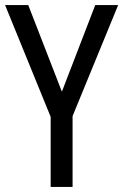

<svg xmlns="http://www.w3.org/2000/svg" viewBox="-20 -734 484 754"><path d="M223 -374 354 -714H444L265 -278V0H179V-275L0 -714H91Z"/></svg>

Font: Noto Sans Bengali UI Condensed
Style: Regular
Weight: 400
Width: 3
Designer: Jelle Bosma - Monotype Design Team
Foundry: Monotype Imaging Inc.
Version: Version 2.003; ttfautohint (v1.8.4.7-5d5b)